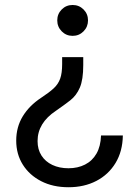

<svg xmlns="http://www.w3.org/2000/svg" viewBox="-20 -557 558 786"><path d="M320.8 -323.2V-290.5Q320.8 -231 306.9 -198.5Q293 -166 267.6 -146.2Q242.2 -126.5 209 -103.5Q171.4 -78.6 152.6 -47.6Q133.8 -16.6 133.8 20.5Q133.8 54.7 149.7 79.6Q165.5 104.5 194.3 118.2Q223.1 131.8 260.3 131.8Q298.3 131.8 328.1 116.7Q357.9 101.6 375 71.8Q392.1 42 393.6 -2.4H482.9Q481.9 62.5 453.1 110.1Q424.3 157.7 374.5 183.6Q324.7 209.5 260.3 209.5Q196.8 209.5 148.7 184.8Q100.6 160.2 73.5 117.2Q46.4 74.2 46.4 18.6Q46.4 -36.6 73 -80.6Q99.6 -124.5 148.4 -156.7Q181.2 -178.2 199.7 -195.3Q218.3 -212.4 226.3 -234.9Q234.4 -257.3 234.4 -294.9V-323.2ZM277.3 -536.6Q303.7 -536.6 322 -518.3Q340.3 -500 340.3 -473.6Q340.3 -447.3 322 -428.7Q303.7 -410.2 277.3 -410.2Q251 -410.2 232.7 -428.7Q214.4 -447.3 214.4 -473.6Q214.4 -500 232.7 -518.3Q251 -536.6 277.3 -536.6Z"/></svg>

Font: Inter 24pt
Style: Regular
Weight: 400
Designer: Rasmus Andersson
Foundry: rsms
Version: Version 4.001;git-66647c0bb